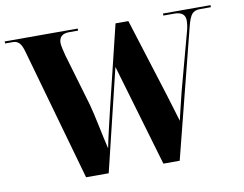

<svg xmlns="http://www.w3.org/2000/svg" viewBox="-79 -820 1176 927"><g transform="rotate(-10 508.5 -357.0)"><path d="M271 0H382L503 -500L650 0H730L889 -626Q901 -675 914.5 -689.5Q928 -704 953 -704H1007V-714H774V-704H828Q881 -704 881 -661Q881 -636 872 -605L797 -327Q786 -282 776 -241Q766 -200 764 -190Q756 -216 745 -253.5Q734 -291 721 -332L603 -707H540L442 -304Q430 -253 419 -206.5Q408 -160 400 -119Q390 -161 375.5 -230.5Q361 -300 350 -341L274 -599Q270 -614 266 -632.5Q262 -651 262 -659Q262 -704 312 -704H356V-714H-2V-704H37Q54 -704 66 -693Q78 -682 87 -651Z"/></g></svg>

Font: Noto Serif Display SemiCondensed Extra
Style: Regular
Weight: 800
Width: 4
Designer: Monotype Design Team
Foundry: Monotype Imaging Inc.
Version: Version 1.900